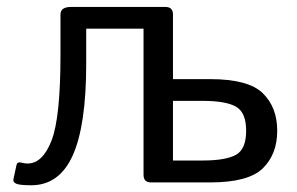

<svg xmlns="http://www.w3.org/2000/svg" viewBox="-20 -533 867 561"><path d="M27.8 3.9Q17.1 -0.5 19.5 -10.7L28.3 -51.3Q30.3 -60.5 41 -58.1Q52.2 -55.2 60.5 -55.2Q104.5 -55.2 130.6 -122.3Q156.7 -189.5 156.7 -372.1V-490.7Q156.7 -512.7 187.5 -512.7H463.4Q485.4 -512.7 485.4 -490.7V-301.8H593.8Q706.1 -301.8 748 -260.5Q790 -219.2 790 -150.9Q790 -82.5 748 -41.3Q706.1 0 593.8 0H421.4Q399.4 0 399.4 -22V-449.2H231.9V-347.2Q231.9 -166.5 192.6 -79.1Q153.3 8.3 71.3 8.3Q38.1 8.3 27.8 3.9ZM485.4 -64H571.3Q639.6 -64 669.4 -80.6Q699.2 -97.2 699.2 -150.9Q699.2 -204.6 669.4 -221.4Q639.6 -238.3 571.3 -238.3H485.4Z"/></svg>

Font: Istok
Style: Regular
Weight: 500
Designer: Andrey V. Panov
Foundry: Andrey V. Panov
Version: Version 1.0.3